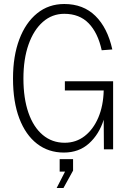

<svg xmlns="http://www.w3.org/2000/svg" viewBox="-20 -746 640 959"><path d="M299 16Q222 16 165 -28Q108 -72 76.5 -154.5Q45 -237 45 -354Q45 -466 76.5 -549.5Q108 -633 165.5 -679.5Q223 -726 301 -726Q396 -726 456.5 -666.5Q517 -607 541 -499L488 -495Q469 -582 423 -629.5Q377 -677 301 -677Q240 -677 194 -636.5Q148 -596 122.5 -523.5Q97 -451 97 -354Q97 -255 122 -183Q147 -111 193.5 -72Q240 -33 303 -33Q360 -33 403 -66.5Q446 -100 471 -158.5Q496 -217 498 -294H304V-340H545V0H499L498 -148Q475 -75 424.5 -29.5Q374 16 299 16ZM263 193 305 111H278V49H345V106L297 193Z"/></svg>

Font: Geist Mono UltraLight
Style: Regular
Weight: 200
Monospace: yes
Designer: Basement.studio, Andrés Briganti, Mateo Zaragoza
Foundry: Basement.studio, Vercel, Andrés Briganti, Guido Ferreyra, Mateo Zaragoza
Version: Version 1.400; ttfautohint (v1.8.4.7-5d5b)